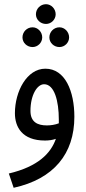

<svg xmlns="http://www.w3.org/2000/svg" viewBox="-20 -664 409 914"><path d="M199 -550C224 -550 245 -571 245 -596C245 -622 224 -644 199 -644C172 -644 151 -622 151 -596C151 -571 172 -550 199 -550ZM135 -440C160 -440 181 -461 181 -486C181 -512 160 -534 135 -534C108 -534 87 -512 87 -486C87 -461 108 -440 135 -440ZM263 -440C288 -440 309 -461 309 -486C309 -512 288 -534 263 -534C236 -534 215 -512 215 -486C215 -461 236 -440 263 -440ZM45 230C236 188 334 68 334 -108C334 -230 290 -337 196 -337C108 -337 51 -229 51 -125C51 -60 85 5 194 5C210 5 229 3 246 -3C222 66 161 129 22 162ZM125 -136C125 -212 157 -263 190 -263C239 -263 260 -183 260 -95C260 -89 260 -83 260 -77C242 -70 222 -67 203 -67C160 -67 125 -82 125 -136Z"/></svg>

Font: Noto Sans Arabic ExtCond
Style: Regular
Weight: 400
Width: 2
Designer: Monotype Design Team, Nadine Chahine, Nizar Qandah and Khaled Hosny
Foundry: Monotype Imaging Inc.
Version: Version 2.012